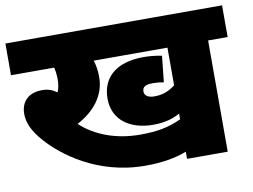

<svg xmlns="http://www.w3.org/2000/svg" viewBox="-70 -722 1083 823"><g transform="rotate(-10 471.5 -311.0)"><path d="M858 -484H943V-622H0V-484H188C192 -468 194 -450 194 -432C194 -412 191 -394 184 -377C166 -390 146 -398 120 -398C53 -398 27 -356 27 -311C27 -275 41 -236 87 -185C147 -118 290 -2 501 -2C571 -2 628 -11 681 -31V0H858ZM589 -288C566 -288 547 -297 547 -316C547 -334 557 -345 592 -345C607 -345 628 -343 640 -340L652 -454C622 -460 595 -462 573 -462C452 -462 390 -404 390 -313C390 -218 466 -169 564 -169C615 -169 651 -180 681 -197V-172C625 -146 575 -137 501 -137C398 -137 307 -171 245 -229C319 -268 371 -330 371 -411C371 -439 367 -463 360 -484H681V-320C653 -299 628 -288 589 -288Z"/></g></svg>

Font: Noto Sans Black
Style: Italic
Weight: 900
Italic angle: -12°
Designer: Monotype Design Team
Foundry: Monotype Imaging Inc.
Version: Version 2.013